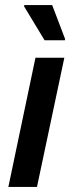

<svg xmlns="http://www.w3.org/2000/svg" viewBox="-20 -738 279 758"><path d="M13 0 120 -510H234L126 0ZM156 -579 75 -713 76 -718H186L237 -584L236 -579Z"/></svg>

Font: Saira Semi Condensed Medium
Style: Italic
Weight: 500
Width: 4
Italic angle: -12°
Designer: Hector Gatti with collaboration of the Omnibus-Type team
Foundry: Omnibus-Type
Version: Version 1.001; ttfautohint (v1.8)